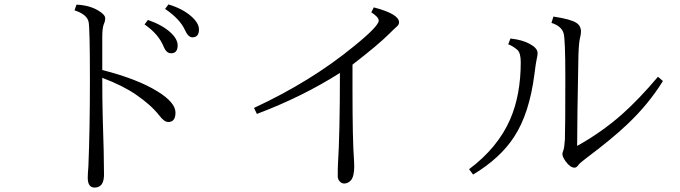

<svg xmlns="http://www.w3.org/2000/svg" viewBox="-20 -803 3040 858"><path d="M641.1 -713.9Q705.6 -691.4 742.2 -657.7Q773.9 -628.4 773.9 -600.1Q773.9 -564.9 744.1 -564.9Q723.1 -564.9 710.9 -595.7Q687.5 -651.9 626 -693.8ZM732.9 -783.2Q796.4 -764.2 835.9 -729Q869.1 -699.2 869.1 -671.4Q869.1 -636.2 839.8 -636.2Q820.8 -636.2 806.2 -669.4Q783.7 -718.3 717.8 -763.2ZM437 -490.2Q593.8 -450.2 683.1 -395Q764.2 -345.2 764.2 -299.8Q764.2 -257.8 731.9 -257.8Q713.4 -257.8 690.9 -288.1Q653.3 -335.4 587.9 -379.9Q527.8 -421.4 437 -455.1Q437 -358.9 439 -280.8Q444.8 -109.4 444.8 -22.9Q444.8 35.2 402.8 35.2Q372.1 35.2 372.1 -8.8Q372.1 -23.4 375 -60.1Q381.8 -223.6 381.8 -444.8Q381.8 -673.8 376 -705.1Q368.7 -738.8 313 -756.8L321.8 -782.2Q379.9 -779.8 419.9 -755.4Q450.2 -737.3 450.2 -721.2Q450.2 -708.5 443.8 -694.8Q437 -677.7 437 -636.2Z M1555.2 -514.2V-403.8Q1555.2 -176.3 1562 -85.9Q1563 -76.2 1563 -61Q1563 -15.6 1548.8 2Q1535.6 17.1 1518.1 17.1Q1505.9 17.1 1496.6 5.9Q1489.3 -3.4 1489.3 -15.1Q1489.3 -56.2 1490.2 -68.8Q1499 -204.6 1499 -477.1Q1330.6 -370.1 1127.9 -293.9L1115.2 -320.8Q1369.1 -438.5 1561.5 -596.2Q1672.4 -686 1672.4 -710.9Q1672.4 -726.6 1639.2 -748L1650.4 -770Q1763.2 -740.7 1763.2 -703.1Q1763.2 -692.4 1752.9 -684.1Q1740.2 -672.9 1720.2 -652.8Q1669.9 -602.5 1555.2 -514.2Z M2076.2 -46.9Q2204.1 -142.6 2259.3 -268.6Q2307.1 -377.9 2307.1 -524.9Q2307.1 -566.4 2292 -580.1Q2271 -598.1 2251 -605L2261.2 -630.9Q2314.5 -625 2347.2 -606.9Q2382.3 -587.9 2382.3 -565.9Q2382.3 -553.2 2378.4 -539.1Q2374.5 -522 2368.2 -471.2Q2345.7 -295.9 2277.8 -191.9Q2215.8 -96.2 2094.2 -22.9ZM2942.4 -440.9Q2877.4 -335.9 2781.2 -245.6Q2714.4 -182.1 2599.1 -95.7Q2572.3 -75.7 2564.9 -65.9Q2556.6 -53.7 2547.4 -53.7Q2528.3 -53.7 2507.3 -82.5Q2493.2 -102.1 2493.2 -115.7Q2493.2 -119.6 2498 -132.8Q2502 -144 2504.4 -179.7Q2506.3 -233.9 2506.3 -460Q2506.3 -629.4 2498.5 -654.8Q2488.8 -686.5 2444.3 -700.7L2453.1 -729Q2530.3 -717.3 2555.2 -701.2Q2576.2 -688 2576.2 -662.1Q2576.2 -649.4 2572.3 -634.8Q2566.9 -614.7 2564.9 -559.1Q2559.1 -258.8 2559.1 -150.9Q2667 -210.9 2757.8 -290.5Q2835 -358.9 2920.4 -460Z"/></svg>

Font: I.Ming
Style: Regular
Weight: 400
Designer: Ichiten Fonts Project
Version: Version 6.11; Dec 27, 2019